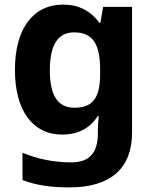

<svg xmlns="http://www.w3.org/2000/svg" viewBox="-20 -627 673 836"><path d="M255 -607C124 -607 45 -502 45 -323C45 -146 122 -41 251 -41C316 -41 369 -65 406 -122H410C408 -103 406 -77 406 -55V-44C406 39 368 80 291 80C216 80 145 66 78 38V157C141 181 205 189 282 189C462 189 555 106 555 -50V-597H429L417 -527H413C375 -580 322 -607 255 -607ZM302 -486C382 -486 416 -439 416 -322V-304C416 -196 380 -158 304 -158C231 -158 197 -212 197 -321C197 -431 232 -486 302 -486Z"/></svg>

Font: Noto Sans Tamil UI
Style: Bold
Weight: 700
Designer: Jelle Bosma - Monotype Design Team
Foundry: Monotype Imaging Inc.
Version: Version 2.004